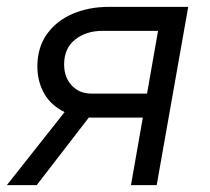

<svg xmlns="http://www.w3.org/2000/svg" viewBox="-41 -540 613 560"><path d="M427 -490 450 -450H258Q210 -450 178 -424.5Q146 -399 146 -352Q146 -315 168 -291Q190 -267 226 -267H421L409 -197H227Q174 -197 138 -218Q102 -239 85 -272.5Q68 -306 68 -346Q68 -401 95.5 -440Q123 -479 170.5 -499.5Q218 -520 277 -520H508L416 0H341ZM156 -224 228 -210 66 0H-21Z"/></svg>

Font: Fixel Italic Variable Display Thin
Style: Italic
Weight: 100
Italic angle: -10°
Designer: AlfaBravo + MacPaw
Foundry: Kyrylo Tkachov, Marchela Mozhyna, Serhii Makarenko, Maria Weinstein, Zakhar Kryvoshyya
Version: Version 1.210;Glyphs 3.2 (3217)